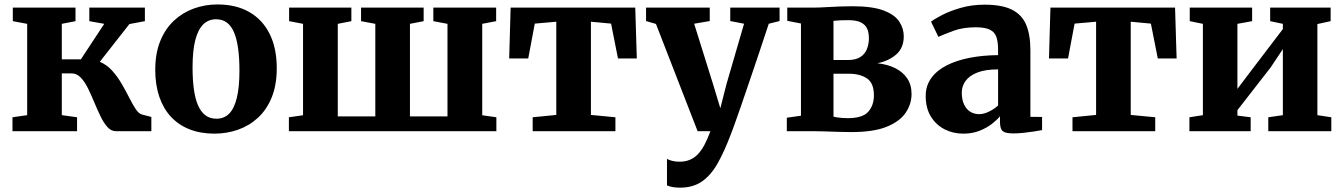

<svg xmlns="http://www.w3.org/2000/svg" viewBox="-20 -589 6033 862"><path d="M36 0V-62.5L102 -72V-482L37.5 -494V-555H319V-494L257.5 -482V-322.5H343L448 -482L381 -494V-555H630.5V-494L561 -481L428 -311.5Q459.5 -298.5 483.5 -271.8Q507.5 -245 526 -213.2Q544.5 -181.5 559.8 -151.2Q575 -121 588.8 -100Q602.5 -79 617 -75L659.5 -64V0H500.5Q479 0 462.2 -18.8Q445.5 -37.5 431.2 -67Q417 -96.5 403.2 -129.8Q389.5 -163 375 -192.5Q360.5 -222 342.5 -240.8Q324.5 -259.5 301.5 -259.5H257.5V-72L326 -62.5V0Z M677 -275Q677 -349.5 699.5 -404.8Q722 -460 761.2 -496.5Q800.5 -533 850.8 -551Q901 -569 956 -569Q1040 -569 1099.5 -534.8Q1159 -500.5 1190.8 -436.5Q1222.5 -372.5 1222.5 -283Q1222.5 -207 1199.8 -151.5Q1177 -96 1137.8 -60Q1098.5 -24 1048.2 -6.5Q998 11 942.5 11Q880 11 830.8 -8.5Q781.5 -28 747.2 -65Q713 -102 695 -155.2Q677 -208.5 677 -275ZM952 -56Q986 -56 1008.8 -78.8Q1031.5 -101.5 1043.2 -149.5Q1055 -197.5 1055 -271.5Q1055 -327 1049.2 -370Q1043.5 -413 1031.2 -442.5Q1019 -472 999 -487.2Q979 -502.5 950 -502.5Q916 -502.5 892.5 -479.5Q869 -456.5 856.8 -409Q844.5 -361.5 844.5 -286.5Q844.5 -230.5 850.5 -187.5Q856.5 -144.5 869.5 -115.2Q882.5 -86 902.8 -71Q923 -56 952 -56Z M1277 0V-62.5L1340.5 -71.5V-482L1278 -494V-555H1557.5V-494L1496.5 -482V-66.5H1665V-482L1601 -494V-555H1882V-494L1820.5 -482V-66.5H1989V-482L1925.5 -494V-555H2207.5V-494L2145 -482V-71.5L2208.5 -62.5V0Z M2371.5 0V-62.5L2477.5 -73V-491.5L2381 -483L2351.5 -326.5H2266L2272.5 -555H2832L2839 -326.5H2754.5L2723.5 -483L2633 -491.5V-73L2743 -62.5V0Z M3033.5 253.5Q3014.5 253.5 2999.5 250.8Q2984.5 248 2974.5 243.5V124Q2981.5 129 2997.2 133Q3013 137 3030.5 137Q3056 137 3076.2 128.8Q3096.5 120.5 3112.8 103.8Q3129 87 3142.8 61Q3156.5 35 3169.5 0H3112L2925 -481.5L2880.5 -494.5V-555H3166.5V-494.5L3096.5 -482.5L3181.5 -210.5L3214 -103L3241.5 -211L3320.5 -482.5L3258.5 -494.5V-555H3480V-494.5L3431.5 -482.5Q3411 -420 3388.5 -353.2Q3366 -286.5 3344.8 -224Q3323.5 -161.5 3305.8 -110.2Q3288 -59 3276.2 -26.2Q3264.5 6.5 3261.5 13Q3232.5 90 3202.2 143.8Q3172 197.5 3131.8 225.5Q3091.5 253.5 3033.5 253.5Z M3802.5 4Q3775 4 3744.5 3Q3714 2 3685.2 1Q3656.5 0 3635.5 0H3512.5V-60.5L3576 -69.5V-483.5L3514.5 -495.5V-555H3640Q3658 -555 3687.5 -556.8Q3717 -558.5 3749 -559.8Q3781 -561 3806 -561Q3896.5 -561 3946.8 -542Q3997 -523 4017.2 -492.2Q4037.5 -461.5 4037.5 -426Q4037.5 -374.5 4004.5 -345.2Q3971.5 -316 3919.5 -305Q3965 -300 3999.2 -283Q4033.5 -266 4053 -237Q4072.5 -208 4072.5 -167Q4072.5 -122 4046.2 -83Q4020 -44 3961 -20Q3902 4 3802.5 4ZM3786 -58.5Q3852.5 -58.5 3878 -87.2Q3903.5 -116 3903.5 -161Q3903.5 -216 3872.2 -237Q3841 -258 3791 -258H3722V-65.5Q3728 -63.5 3738 -62Q3748 -60.5 3760.8 -59.5Q3773.5 -58.5 3786 -58.5ZM3722 -319.5H3786Q3822 -319.5 3842.8 -333Q3863.5 -346.5 3872.2 -369Q3881 -391.5 3881 -417.5Q3881 -442.5 3873 -460.5Q3865 -478.5 3844.8 -488.5Q3824.5 -498.5 3787.5 -498.5Q3770.5 -498.5 3753.8 -497.8Q3737 -497 3722 -495.5Z M4304.5 11Q4259 11 4220.8 -8.5Q4182.5 -28 4159.2 -65.8Q4136 -103.5 4136 -158Q4136 -204 4161 -238.5Q4186 -273 4230.2 -295.5Q4274.5 -318 4333.5 -329.5Q4392.5 -341 4461 -341.5V-364.5Q4461 -400.5 4453.5 -422.8Q4446 -445 4424 -455.8Q4402 -466.5 4360.5 -466.5Q4303 -466.5 4260 -450.5Q4217 -434.5 4193 -423.5L4160 -491.5Q4172.5 -502 4207 -520.2Q4241.5 -538.5 4291.5 -553.2Q4341.5 -568 4400.5 -568Q4478.5 -568 4523.2 -545.5Q4568 -523 4587 -478Q4606 -433 4606 -364V-64.5L4658.5 -64V-5Q4647 -2.5 4624.5 1Q4602 4.5 4576.5 7.2Q4551 10 4530 10Q4493.5 10 4481.5 -0.5Q4469.5 -11 4469.5 -42.5V-67Q4457 -51.5 4433.8 -33.2Q4410.5 -15 4378 -2Q4345.5 11 4304.5 11ZM4376.5 -76.5Q4396.5 -76.5 4420.2 -88Q4444 -99.5 4461 -115.5V-277.5Q4403 -277.5 4367 -263Q4331 -248.5 4314.5 -225Q4298 -201.5 4298 -173.5Q4298 -142 4308 -120.5Q4318 -99 4335.5 -87.8Q4353 -76.5 4376.5 -76.5Z M4795 0V-62.5L4901 -73V-491.5L4804.5 -483L4775 -326.5H4689.5L4696 -555H5255.5L5262.5 -326.5H5178L5147 -483L5056.5 -491.5V-73L5166.5 -62.5V0Z M5320 0V-62.5L5380.5 -72V-482L5321.5 -494V-555H5601.5V-494L5535.5 -482V-190L5591 -263.5L5739.5 -458.5V-482L5682.5 -494V-555H5954V-494L5894.5 -481V-72L5957 -62.5V0H5674V-62.5L5739.5 -72V-368.5L5684.5 -286L5535.5 -94.5V-70L5595 -62.5V0Z"/></svg>

Font: Merriweather 20pt ExtraBold
Style: Regular
Weight: 800
Version: Version 2.100